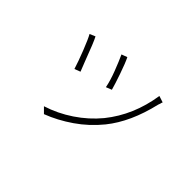

<svg xmlns="http://www.w3.org/2000/svg" viewBox="-102 -853 1203 1203"><g transform="rotate(45 500.0 -251.0)"><path d="M542 -349 504 -334Q495 -382 471 -444.5Q447 -507 428 -548L466 -562Q483 -528 507.5 -457Q532 -386 542 -349ZM818 -502 813 -488Q767 -291 668 -168Q603 -88 519.5 -30.5Q436 27 349 60L314 25Q406 -4 489 -59.5Q572 -115 634 -190Q750 -334 780 -532L823 -518Q819 -509 818 -502ZM297 -356 323 -290 284 -275Q269 -324 240.5 -396.5Q212 -469 196 -497L233 -513Q250 -482 297 -356Z"/></g></svg>

Font: Merged Yaku Han JP ExtraLight
Style: Regular
Weight: 250
Designer: Ryoko NISHIZUKA 西塚涼子 (kana, bopomofo & ideographs); Paul D. Hunt (Latin, Greek & Cyrillic); Sandoll Communications 산돌커뮤니
Foundry: Adobe
Version: Version 2.004